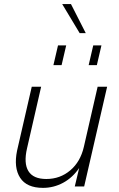

<svg xmlns="http://www.w3.org/2000/svg" viewBox="-20 -912 580 939"><path d="M369.6 -750 284.2 -892.1H327.1L399.4 -750ZM241.2 -593.3 263.7 -689.9H303.7L281.2 -593.3ZM413.6 -593.3 436 -689.9H476.1L453.6 -593.3ZM190.4 6.8Q110.4 6.8 78.4 -42.7Q46.4 -92.3 63.5 -175.3L135.3 -487.8H181.2L112.3 -187Q95.2 -113.8 118.9 -75.2Q142.6 -36.6 206.5 -36.6Q273.9 -36.6 323.7 -78.9Q373.5 -121.1 390.1 -193.8L457.5 -487.8H503.9L391.6 0H345.7L367.2 -90.3Q335.4 -43.5 289.1 -18.3Q242.7 6.8 190.4 6.8Z"/></svg>

Font: HK Grotesk Light Legacy Italic
Style: Regular
Weight: 300
Italic angle: -13°
Designer: Alfredo Marco Pradil
Foundry: Hanken Design Co.
Version: Version 2.022;PS 002.022;hotconv 1.0.88;makeotf.lib2.5.64775